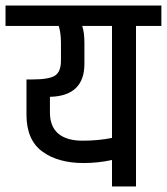

<svg xmlns="http://www.w3.org/2000/svg" viewBox="-49 -676 605 696"><path d="M172 -519Q172 -556 164 -582H-29V-656H536V-582H444V0H357V-96Q306 -85 254 -85Q161 -85 104 -127Q47 -169 47 -260V-388H69Q129 -388 150.5 -402Q172 -416 172 -457ZM257 -519V-445Q257 -328 132 -325V-269Q132 -217 162.5 -191.5Q193 -166 250 -166Q307 -166 357 -176V-582H249Q257 -559 257 -519Z"/></svg>

Font: Khand Medium
Style: Regular
Weight: 500
Designer: Devanagari: Sanchit Sawaria, Jyotish Sonowal; Latin: Satya Rajpurohit
Foundry: Indian Type Foundry
Version: Version 1.100;PS 1.0;hotconv 1.0.78;makeotf.lib2.5.61930; tt